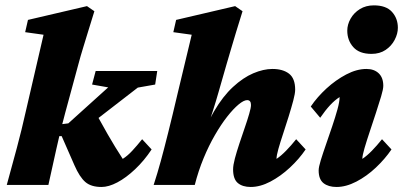

<svg xmlns="http://www.w3.org/2000/svg" viewBox="-20 -707 1541 734"><path d="M5.9 0Q25.4 -70.3 44.4 -141.6Q63.5 -212.9 79.1 -283.2L146.5 -574.2L76.2 -584L86.9 -630.9L312.5 -683.6L340.8 -664.1Q326.2 -617.2 315.9 -583.5Q305.7 -549.8 296.9 -521.5Q288.1 -493.2 279.3 -460L229.5 -276.4Q210.9 -209 195.8 -139.2Q180.7 -69.3 165 0ZM368.2 7.8Q328.1 7.8 306.2 -11.2Q284.2 -30.3 264.6 -75.2L215.8 -186.5H194.3L202.1 -230.5L241.2 -235.4L393.6 -373L332 -383.8L345.7 -435.5H581.1L573.2 -383.8L506.8 -372.1L335 -239.3L331.1 -301.8Q363.3 -243.2 391.6 -193.8Q419.9 -144.5 449.2 -99.6Q467.8 -111.3 485.8 -130.9Q503.9 -150.4 523.4 -174.8L559.6 -135.7Q531.2 -92.8 496.6 -60.1Q461.9 -27.3 428.7 -9.8Q395.5 7.8 368.2 7.8Z M815.4 -354.5Q805.7 -320.3 793.5 -282.2Q781.2 -244.1 769.5 -209Q757.8 -173.8 749 -146.5H742.2Q765.6 -225.6 798.8 -282.2Q832 -338.9 870.6 -374.5Q909.2 -410.2 948.2 -426.8Q987.3 -443.4 1021.5 -443.4Q1061.5 -443.4 1085 -425.3Q1108.4 -407.2 1108.4 -364.3Q1108.4 -349.6 1101.1 -322.3Q1093.8 -294.9 1083.5 -261.7Q1073.2 -228.5 1062.5 -196.3Q1051.8 -164.1 1044.4 -138.2Q1037.1 -112.3 1037.1 -99.6Q1054.7 -111.3 1073.7 -130.9Q1092.8 -150.4 1112.3 -174.8L1148.4 -135.7Q1124 -99.6 1088.4 -66.4Q1052.7 -33.2 1013.7 -12.7Q974.6 7.8 938.5 7.8Q907.2 7.8 889.2 -7.3Q871.1 -22.5 871.1 -59.6Q871.1 -75.2 877.9 -101.1Q884.8 -127 895 -157.7Q905.3 -188.5 915.5 -218.3Q925.8 -248 932.6 -271.5Q939.5 -294.9 939.5 -305.7Q939.5 -324.2 924.8 -324.2Q912.1 -324.2 892.1 -307.6Q872.1 -291 848.6 -261.2Q825.2 -231.4 801.8 -190.9Q778.3 -150.4 758.3 -102.1Q738.3 -53.7 724.6 0H567.4Q582 -44.9 594.7 -91.3Q607.4 -137.7 623 -200.2Q638.7 -262.7 660.2 -354.5L712.9 -574.2L642.6 -584L653.3 -630.9L878.9 -683.6L907.2 -664.1Q892.6 -617.2 882.3 -583.5Q872.1 -549.8 863.8 -521.5Q855.5 -493.2 845.7 -460Z M1266.6 7.8Q1235.4 7.8 1216.8 -6.8Q1198.2 -21.5 1198.2 -55.7Q1198.2 -68.4 1206.5 -95.2Q1214.8 -122.1 1226.6 -155.8Q1238.3 -189.5 1250 -224.1Q1261.7 -258.8 1270 -288.6Q1278.3 -318.4 1278.3 -335.9Q1259.8 -324.2 1241.7 -304.7Q1223.6 -285.2 1204.1 -256.8L1168 -299.8Q1192.4 -335.9 1228 -368.7Q1263.7 -401.4 1303.7 -422.4Q1343.8 -443.4 1380.9 -443.4Q1410.2 -443.4 1427.7 -426.8Q1445.3 -410.2 1445.3 -378.9Q1445.3 -366.2 1437 -338.4Q1428.7 -310.5 1417 -274.9Q1405.3 -239.3 1393.6 -204.1Q1381.8 -168.9 1373.5 -140.6Q1365.2 -112.3 1365.2 -99.6Q1382.8 -111.3 1401.9 -130.9Q1420.9 -150.4 1440.4 -174.8L1476.6 -135.7Q1452.1 -99.6 1417 -66.4Q1381.8 -33.2 1342.3 -12.7Q1302.7 7.8 1266.6 7.8ZM1400.4 -501Q1353.5 -501 1330.6 -526.9Q1307.6 -552.7 1307.6 -589.8Q1307.6 -613.3 1320.3 -635.7Q1333 -658.2 1356 -672.4Q1378.9 -686.5 1409.2 -686.5Q1456.1 -686.5 1478.5 -661.6Q1501 -636.7 1501 -600.6Q1501 -578.1 1488.8 -554.7Q1476.6 -531.2 1454.1 -516.1Q1431.6 -501 1400.4 -501Z"/></svg>

Font: Crimson Pro Black
Style: Italic
Weight: 900
Italic angle: -12°
Designer: Jacques Le Bailly
Foundry: Baron von Fonthausen
Version: Version 1.003